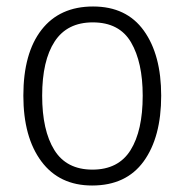

<svg xmlns="http://www.w3.org/2000/svg" viewBox="-20 -562 569 592"><path d="M477 -267Q477 -139 423 -64.5Q369 10 264 10Q163 10 107.5 -64.5Q52 -139 52 -267Q52 -398 108 -470Q164 -542 267 -542Q370 -542 423.5 -467.5Q477 -393 477 -267ZM110 -267Q110 -160 147.5 -99.5Q185 -39 265 -39Q345 -39 382.5 -99Q420 -159 420 -267Q420 -370 384 -431.5Q348 -493 266 -493Q187 -493 148.5 -434Q110 -375 110 -267Z"/></svg>

Font: Noto Sans Kannada SemiCondensed Light
Style: Regular
Weight: 300
Width: 4
Designer: Jelle Bosma - Monotype Design Team
Foundry: Monotype Imaging Inc.
Version: Version 2.005; ttfautohint (v1.8.4.7-5d5b)